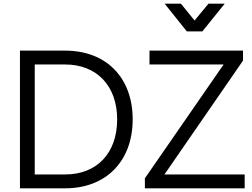

<svg xmlns="http://www.w3.org/2000/svg" viewBox="-20 -1019 1366 1039"><path d="M88 0H333C554 0 698 -147 698 -373C698 -600 554 -745 333 -745H88ZM168 -75V-670H333C503 -670 614 -555 614 -373C614 -190 504 -75 333 -75ZM764 0H1304V-75H870L1295 -691V-745H789V-670H1190L764 -54ZM871 -999 991 -849H1075L1196 -999H1108L1033 -908L959 -999Z"/></svg>

Font: Mluvka
Style: Regular
Weight: 400
Designer: Modified by Jiří Krblich, Original typeface by Gumpita Rahayu
Foundry: Gumpita Rahayu & Jiří Krblich
Version: Version 2.000;Glyphs 3.1.1 (3134)